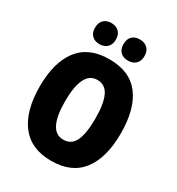

<svg xmlns="http://www.w3.org/2000/svg" viewBox="-217 -1061 1107 1204"><g transform="rotate(30 337.0 -459.0)"><path d="M631 -358Q631 -182 558 -86Q485 10 337 10Q191 10 117 -86.5Q43 -183 43 -359Q43 -534 116.5 -629.5Q190 -725 337 -725Q486 -725 558.5 -629.5Q631 -534 631 -358ZM227 -358Q227 -252 254 -197.5Q281 -143 337 -143Q395 -143 420.5 -196.5Q446 -250 446 -358Q446 -466 420 -520.5Q394 -575 337 -575Q281 -575 254 -519.5Q227 -464 227 -358ZM159 -851Q159 -889 180 -908.5Q201 -928 234 -928Q268 -928 289 -908Q310 -888 310 -851Q310 -815 289 -795Q268 -775 234 -775Q201 -775 180 -794.5Q159 -814 159 -851ZM365 -851Q365 -889 385.5 -908.5Q406 -928 440 -928Q475 -928 496 -908Q517 -888 517 -851Q517 -815 496 -795Q475 -775 440 -775Q406 -775 385.5 -795Q365 -815 365 -851Z"/></g></svg>

Font: Noto Sans Ethiopic Condensed Black
Style: Regular
Weight: 900
Width: 3
Designer: Monotype Design Team
Foundry: Monotype Imaging Inc.
Version: Version 2.102; ttfautohint (v1.8.4.7-5d5b)